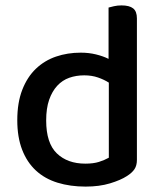

<svg xmlns="http://www.w3.org/2000/svg" viewBox="-20 -677 598 711"><path d="M279 -482Q309 -482 335.5 -475.5Q362 -469 382 -459V-649Q389 -651 402 -654Q415 -657 430 -657Q459 -657 473 -646Q487 -635 487 -609V-85Q487 -64 478 -50.5Q469 -37 450 -25Q427 -10 387.5 2Q348 14 297 14Q240 14 193 -0.5Q146 -15 113 -45.5Q80 -76 62 -122.5Q44 -169 44 -232Q44 -297 62.5 -344.5Q81 -392 113 -422.5Q145 -453 187.5 -467.5Q230 -482 279 -482ZM383 -371Q366 -382 343 -390Q320 -398 292 -398Q262 -398 236.5 -389Q211 -380 192 -359.5Q173 -339 162 -307.5Q151 -276 151 -231Q151 -147 190.5 -109Q230 -71 296 -71Q326 -71 346.5 -77.5Q367 -84 383 -93Z"/></svg>

Font: Baloo Bhai 2 Medium
Style: Regular
Weight: 500
Designer: Supriya Tembe, Noopur Datye and Ek Type
Foundry: Ek Type
Version: Version 1.640;PS 1.000;hotconv 16.6.51;makeotf.lib2.5.65220;